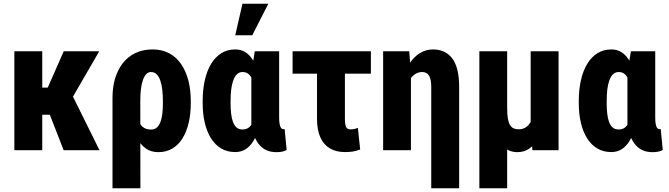

<svg xmlns="http://www.w3.org/2000/svg" viewBox="-20 -802 3569 1025"><path d="M205.6 -528.3V0H56.6V-528.3ZM509.8 -528.3 313.5 -189.5H183.1L165 -334.5H234.9L320.3 -528.3ZM319.8 0 234.9 -218.3 369.1 -287.1 511.2 0Z M580.6 203.1V-282.2Q580.6 -337.4 594.7 -384Q608.9 -430.7 636 -465.3Q663.1 -500 703.1 -519Q743.2 -538.1 794.9 -538.1Q844.7 -538.1 882.8 -517.8Q920.9 -497.6 946.5 -460.4Q972.2 -423.3 985.4 -373Q998.5 -322.8 998.5 -261.7V-251.5Q998.5 -194.3 987.3 -146.5Q976.1 -98.6 954.3 -63.5Q932.6 -28.3 900.1 -9Q867.7 10.3 825.2 10.3Q786.1 10.3 758.5 -9.3Q731 -28.8 712.4 -64Q693.8 -99.1 682.4 -146Q670.9 -192.9 664.6 -246.6Q666.5 -246.1 677.7 -241.7Q689 -237.3 699.7 -233.4Q710.4 -229.5 711.4 -229.5Q710.4 -193.4 717.5 -166.3Q724.6 -139.2 741.5 -124.8Q758.3 -110.4 786.1 -110.4Q804.7 -110.4 816.9 -120.8Q829.1 -131.3 836.4 -150.4Q843.8 -169.4 846.7 -195.3Q849.6 -221.2 849.6 -251.5V-261.7Q849.6 -294.4 846.4 -322.5Q843.3 -350.6 835.9 -371.8Q828.6 -393.1 816.4 -405.3Q804.2 -417.5 785.6 -417.5Q771.5 -417.5 760.7 -406.2Q750 -395 742.9 -374.5Q735.8 -354 732.4 -326.7Q729 -299.3 729 -267.1L729.5 203.1Z M1062 -251.5V-261.7Q1062 -322.8 1073.2 -373Q1084.5 -423.3 1106.7 -460.4Q1128.9 -497.6 1161.4 -517.8Q1193.8 -538.1 1236.8 -538.1Q1265.6 -538.1 1288.3 -524.4Q1311 -510.7 1327.1 -485.8Q1343.3 -460.9 1355 -426.8Q1366.7 -392.6 1374.3 -351.1Q1381.8 -309.6 1386.2 -263.7V-249Q1380.4 -194.8 1369.6 -147.7Q1358.9 -100.6 1341.6 -65.2Q1324.2 -29.8 1298.1 -10Q1272 9.8 1235.8 9.8Q1192.9 9.8 1160.6 -9.5Q1128.4 -28.8 1106.4 -63.7Q1084.5 -98.6 1073.2 -146.5Q1062 -194.3 1062 -251.5ZM1210.9 -261.7V-251.5Q1210.9 -221.2 1213.9 -195.3Q1216.8 -169.4 1223.9 -150.6Q1231 -131.8 1243.2 -121.3Q1255.4 -110.8 1274.4 -110.8Q1293.5 -110.8 1306.2 -119.6Q1318.8 -128.4 1326.9 -145Q1335 -161.6 1339.1 -185.1Q1343.3 -208.5 1344.7 -237.3V-273.9Q1343.8 -306.6 1339.4 -333.3Q1335 -359.9 1326.7 -378.7Q1318.4 -397.5 1305.9 -407.5Q1293.5 -417.5 1275.4 -417.5Q1256.8 -417.5 1244.6 -405.3Q1232.4 -393.1 1224.9 -371.8Q1217.3 -350.6 1214.1 -322.5Q1210.9 -294.4 1210.9 -261.7ZM1340.3 -528.3H1470.2V-176.3Q1470.2 -157.7 1471.9 -145.8Q1473.6 -133.8 1476.6 -126.2Q1479.5 -118.7 1484.1 -115.5Q1488.8 -112.3 1495.1 -112.3Q1497.1 -112.3 1498 -112.8Q1499 -113.3 1499.5 -113.8L1510.3 -1Q1496.1 5.9 1483.4 8.1Q1470.7 10.3 1455.1 10.3Q1428.2 10.3 1406.2 1.5Q1384.3 -7.3 1367.4 -25.6Q1350.6 -43.9 1338.9 -71.8Q1327.1 -99.6 1321.8 -137.7V-416ZM1235.8 -613.8 1274.4 -782.2H1412.6L1326.7 -613.8Z M1960 -528.3V-408.7H1542V-528.3ZM1672.4 -528.3H1821.3V-166.5Q1821.3 -146 1824.2 -133.8Q1827.1 -121.6 1833.7 -116.5Q1840.3 -111.3 1850.6 -111.3Q1865.2 -111.3 1872.8 -113.5Q1880.4 -115.7 1890.6 -119.1L1902.8 -3.9Q1880.9 4.4 1862.8 7.1Q1844.7 9.8 1820.8 9.8Q1774.9 9.8 1741.7 -9.5Q1708.5 -28.8 1690.4 -68.1Q1672.4 -107.4 1672.4 -167Z M2173.8 -415.5V0H2025.4V-528.3H2164.6ZM2145.5 -282.2 2119.1 -281.2Q2119.1 -336.9 2131.8 -383.8Q2144.5 -430.7 2167.7 -465.3Q2190.9 -500 2222.4 -519Q2253.9 -538.1 2291.5 -538.1Q2322.3 -538.1 2347.7 -527.3Q2373 -516.6 2392.1 -493.2Q2411.1 -469.7 2421.1 -431.4Q2431.2 -393.1 2431.2 -337.4V203.1H2282.2V-337.9Q2282.2 -358.4 2279.3 -373.5Q2276.4 -388.7 2270.3 -398.4Q2264.2 -408.2 2254.9 -412.8Q2245.6 -417.5 2233.9 -417.5Q2213.9 -417.5 2197.5 -407.2Q2181.2 -397 2169.7 -378.7Q2158.2 -360.4 2151.9 -335.7Q2145.5 -311 2145.5 -282.2Z M2813 -528.3H2961.9V0H2822.3L2813 -122.1ZM2830.6 -245.6 2889.2 -246.6Q2889.2 -190.9 2879.6 -144Q2870.1 -97.2 2851.6 -62.5Q2833 -27.8 2805.7 -8.8Q2778.3 10.3 2742.2 10.3Q2713.9 10.3 2691.7 -1.5Q2669.4 -13.2 2652.6 -37.8Q2635.7 -62.5 2623.5 -101.6L2610.4 -225.6H2687.5Q2687.5 -190.4 2691.4 -168.2Q2695.3 -146 2703.1 -133.8Q2710.9 -121.6 2722.2 -116.7Q2733.4 -111.8 2748 -111.8Q2770.5 -111.8 2786.4 -121.8Q2802.2 -131.8 2812 -149.9Q2821.8 -168 2826.2 -192.4Q2830.6 -216.8 2830.6 -245.6ZM2539.1 -528.3H2687.5V203.1H2539.1Z M3069.8 -251.5V-261.7Q3069.8 -322.8 3081.1 -373Q3092.3 -423.3 3114.5 -460.4Q3136.7 -497.6 3169.2 -517.8Q3201.7 -538.1 3244.6 -538.1Q3273.4 -538.1 3296.1 -524.4Q3318.8 -510.7 3335 -485.8Q3351.1 -460.9 3362.8 -426.8Q3374.5 -392.6 3382.1 -351.1Q3389.6 -309.6 3394 -263.7V-249Q3388.2 -194.8 3377.4 -147.7Q3366.7 -100.6 3349.4 -65.2Q3332 -29.8 3305.9 -10Q3279.8 9.8 3243.7 9.8Q3200.7 9.8 3168.5 -9.5Q3136.2 -28.8 3114.3 -63.7Q3092.3 -98.6 3081.1 -146.5Q3069.8 -194.3 3069.8 -251.5ZM3218.8 -261.7V-251.5Q3218.8 -221.2 3221.7 -195.3Q3224.6 -169.4 3231.7 -150.6Q3238.8 -131.8 3251 -121.3Q3263.2 -110.8 3282.2 -110.8Q3301.3 -110.8 3314 -119.6Q3326.7 -128.4 3334.7 -145Q3342.8 -161.6 3346.9 -185.1Q3351.1 -208.5 3352.5 -237.3V-273.9Q3351.6 -306.6 3347.2 -333.3Q3342.8 -359.9 3334.5 -378.7Q3326.2 -397.5 3313.7 -407.5Q3301.3 -417.5 3283.2 -417.5Q3264.6 -417.5 3252.4 -405.3Q3240.2 -393.1 3232.7 -371.8Q3225.1 -350.6 3221.9 -322.5Q3218.8 -294.4 3218.8 -261.7ZM3348.1 -528.3H3478V-176.3Q3478 -157.7 3479.7 -145.8Q3481.4 -133.8 3484.4 -126.2Q3487.3 -118.7 3491.9 -115.5Q3496.6 -112.3 3502.9 -112.3Q3504.9 -112.3 3505.9 -112.8Q3506.8 -113.3 3507.3 -113.8L3518.1 -1Q3503.9 5.9 3491.2 8.1Q3478.5 10.3 3462.9 10.3Q3436 10.3 3414.1 1.5Q3392.1 -7.3 3375.2 -25.6Q3358.4 -43.9 3346.7 -71.8Q3335 -99.6 3329.6 -137.7V-416Z"/></svg>

Font: Roboto Condensed ExtraBold
Style: Regular
Weight: 800
Designer: Christian Robertson
Foundry: Google
Version: Version 3.008; 2023